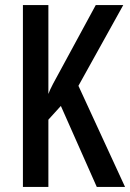

<svg xmlns="http://www.w3.org/2000/svg" viewBox="-20 -734 511 754"><path d="M471 0 288 -397 464 -714H356L221 -465C195 -418 177 -385 170 -365V-714H70V0H170V-264L219 -318L360 0Z"/></svg>

Font: Noto Sans Arabic UI XCn Md
Style: Regular
Weight: 500
Width: 2
Designer: Monotype Design Team, Nadine Chahine and Nizar Qandah
Foundry: Monotype Imaging Inc.
Version: Version 2.010